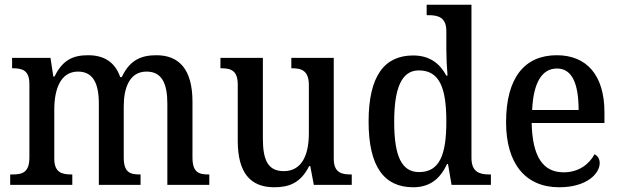

<svg xmlns="http://www.w3.org/2000/svg" viewBox="-20 -780 2614 810"><path d="M23 0H285V-44H282C241 -44 209 -52 209 -111V-318C209 -403 235 -478 309 -478C373 -478 397 -428 397 -342V0H573V-44H570C528 -44 502 -53 502 -116V-331C502 -410 527 -478 598 -478C663 -478 686 -428 686 -342V0H863V-44H860C818 -44 792 -53 792 -116V-351C792 -488 735 -547 640 -547C579 -547 528 -529 494 -455H487C464 -522 414 -547 352 -547C290 -547 245 -529 210 -457H205L193 -536H31V-492H34C75 -492 104 -483 104 -425V-116C104 -53 75 -44 33 -44H23Z M1137 10C1198 10 1248 -7 1284 -79H1289L1304 0H1464V-44H1460C1420 -44 1388 -52 1388 -111V-536H1209V-492H1212C1251 -492 1283 -483 1283 -421V-218C1283 -122 1251 -58 1177 -58C1109 -58 1089 -107 1089 -196V-536H910V-492H913C955 -492 983 -482 983 -423V-186C983 -50 1037 10 1137 10Z M1723 10C1796 10 1838 -28 1866 -88H1870L1885 0H2051V-44H2044C2002 -44 1969 -55 1969 -114V-760H1780V-716H1788C1828 -716 1863 -707 1863 -649V-571C1863 -537 1865 -494 1868 -461H1863C1836 -511 1794 -546 1723 -546C1602 -546 1535 -460 1535 -267C1535 -75 1602 10 1723 10ZM1748 -54C1673 -54 1643 -124 1643 -266C1643 -406 1673 -483 1747 -483C1836 -483 1863 -406 1863 -267C1863 -128 1835 -54 1748 -54Z M2339 10C2456 10 2510 -48 2510 -92C2510 -111 2500 -124 2488 -129C2466 -88 2422 -53 2358 -53C2272 -53 2226 -117 2223 -261H2530V-306C2530 -464 2454 -547 2329 -547C2193 -547 2115 -452 2115 -264C2115 -91 2196 10 2339 10ZM2421 -316H2225C2230 -429 2265 -491 2330 -491C2396 -491 2421 -422 2421 -316Z"/></svg>

Font: Noto Serif Armenian SemiCondensed Medium
Style: Regular
Weight: 500
Width: 4
Designer: Monotype Design Team
Foundry: Monotype Imaging Inc.
Version: Version 2.008